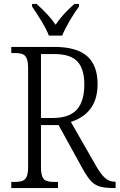

<svg xmlns="http://www.w3.org/2000/svg" viewBox="-20 -950 604 970"><path d="M37 -31H55Q80 -31 94 -36.5Q108 -42 115 -58.5Q122 -75 122 -108V-605Q122 -638 115 -654.5Q108 -671 94 -676.5Q80 -682 55 -682H37V-713H254Q367 -713 420 -666.5Q473 -620 473 -525Q473 -378 338 -334L464 -114Q489 -70 510.5 -51Q532 -32 560 -32H564V0H555Q511 0 485 -7.5Q459 -15 441 -34Q423 -53 401 -91L276 -318H187V-108Q187 -75 193.5 -58.5Q200 -42 214 -36.5Q228 -31 253 -31H273V0H37ZM247 -354Q330 -354 368 -396Q406 -438 406 -523Q406 -602 371 -639.5Q336 -677 254 -677H187V-354ZM142 -917V-930H165Q228 -874 261 -825Q295 -877 356 -930H379V-917Q356 -886 331.5 -844Q307 -802 294 -770H227Q215 -801 190 -842.5Q165 -884 142 -917Z"/></svg>

Font: Noto Serif NarrowLight
Style: Regular
Weight: 300
Width: 4
Designer: Monotype Design Team
Foundry: Monotype Imaging Inc.
Version: Version 1.001